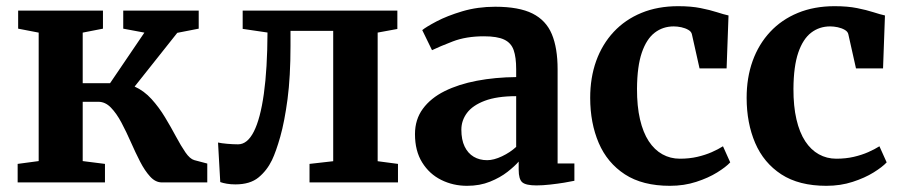

<svg xmlns="http://www.w3.org/2000/svg" viewBox="-20 -590 2917 621"><path d="M37.1 0V-59.9L105.1 -69V-484.5L38.7 -497.3V-555.7H313V-497.3L247.5 -484.5V-320.8H335.9L447 -484.5L378.6 -497.3V-555.7H622.7V-497.3L553.4 -483.8L415.4 -310Q445.8 -296.4 470.1 -269.6Q494.3 -242.9 513.7 -210.7Q533.1 -178.6 549.2 -148.3Q565.4 -118.1 579.8 -97.1Q594.3 -76.1 608.4 -72.1L650.4 -61V0H503.5Q482.8 0 465.6 -18.9Q448.3 -37.8 433.1 -67.3Q417.9 -96.9 403.2 -130.4Q388.5 -163.8 372.8 -193.4Q357.1 -223 338.8 -241.9Q320.6 -260.8 298 -260.8H247.5V-69L319.5 -59.9V0Z M741.4 6.4Q726.3 6.4 713.6 4.2Q700.9 2 692.4 -1.1L685.2 -129Q695.7 -126.6 714.7 -124.9Q733.8 -123.2 750.1 -123.2Q780.2 -123.2 801.1 -164.6Q822.1 -206.1 833.4 -286.6Q844.7 -367.1 845.2 -484.8L764.9 -496.6V-555.7H1265.2V-496.3L1201.5 -484.6V-68.6L1267.2 -59.9V0H981.1V-59.9L1057.7 -68.6V-490.2H919.6V-442Q919.6 -342 910 -269.3Q900.3 -196.7 886.6 -148.2Q872.8 -99.7 859.7 -72.2Q843.5 -38.6 816.2 -16.1Q788.9 6.4 741.4 6.4Z M1490.7 11Q1445.5 11 1407.1 -8.1Q1368.7 -27.1 1345.5 -64.5Q1322.2 -101.8 1322.2 -156.3Q1322.2 -203.6 1347.7 -238.2Q1373.1 -272.8 1418.1 -295.2Q1463 -317.5 1522.3 -328.8Q1581.6 -340.1 1649.5 -340.7V-366.2Q1649.5 -404.7 1641.4 -427.9Q1633.3 -451.2 1610.8 -461.9Q1588.3 -472.6 1545.3 -472.6Q1487.5 -472.6 1444.4 -456Q1401.3 -439.4 1377.3 -427.7L1345.7 -492.6Q1357.6 -502.6 1391.8 -520.7Q1425.9 -538.7 1475.3 -553.5Q1524.7 -568.2 1581.8 -568.2Q1658.3 -568.2 1702.2 -546.3Q1746.1 -524.3 1764.8 -479.6Q1783.5 -434.9 1783.5 -366V-61.4H1837.8V-5.3Q1826.4 -2.7 1804.9 0.8Q1783.4 4.3 1759.1 7Q1734.8 9.7 1715 9.7Q1681.1 9.7 1669.3 -0.3Q1657.6 -10.3 1657.6 -41.1V-67.4Q1645.1 -52.8 1621.5 -34.2Q1597.9 -15.7 1564.9 -2.4Q1532 11 1490.7 11ZM1555.6 -71.9Q1577.1 -71.9 1603.7 -84.5Q1630.2 -97.1 1649.5 -114.9V-279Q1587.1 -278.9 1547.8 -264Q1508.6 -249.1 1490.4 -224.7Q1472.2 -200.2 1472.2 -170.7Q1472.2 -138 1482.8 -116.1Q1493.3 -94.2 1512.2 -83Q1531 -71.9 1555.6 -71.9Z M2146.8 11Q2058.1 11 2001.1 -26.1Q1944.1 -63.3 1916.5 -127.6Q1889 -192 1888.9 -273.2Q1888.8 -338.6 1908.3 -392.9Q1927.9 -447.2 1965 -486.9Q2002 -526.6 2054.7 -548.3Q2107.4 -570 2173.5 -570Q2215.4 -570 2246.1 -563.8Q2276.8 -557.7 2298.9 -550.5Q2321.1 -543.3 2336.3 -540L2330.1 -368.7H2242.6L2217.9 -479Q2216.1 -487.8 2206.3 -493.4Q2196.5 -499.1 2183.6 -501.9Q2170.7 -504.6 2159.1 -504.6Q2124.1 -504.6 2097.6 -484.3Q2071.1 -464 2055.9 -419.8Q2040.8 -375.6 2040.3 -303.1Q2040.1 -246.5 2050 -204Q2059.9 -161.4 2078.3 -133.3Q2096.8 -105.2 2122.4 -91Q2148.1 -76.7 2178.8 -76.7Q2209.6 -76.7 2235.4 -82.7Q2261.2 -88.7 2282.1 -97.9Q2303 -107.1 2318.4 -116.9L2341.8 -64.8Q2328 -49.9 2299.5 -32.2Q2271 -14.5 2231.8 -1.8Q2192.7 11 2146.8 11Z M2652.8 11Q2564.1 11 2507.1 -26.1Q2450.1 -63.3 2422.5 -127.6Q2395 -192 2394.9 -273.2Q2394.8 -338.6 2414.3 -392.9Q2433.9 -447.2 2471 -486.9Q2508 -526.6 2560.7 -548.3Q2613.4 -570 2679.5 -570Q2721.4 -570 2752.1 -563.8Q2782.8 -557.7 2804.9 -550.5Q2827.1 -543.3 2842.3 -540L2836.1 -368.7H2748.6L2723.9 -479Q2722.1 -487.8 2712.3 -493.4Q2702.5 -499.1 2689.6 -501.9Q2676.7 -504.6 2665.1 -504.6Q2630.1 -504.6 2603.6 -484.3Q2577.1 -464 2561.9 -419.8Q2546.8 -375.6 2546.3 -303.1Q2546.1 -246.5 2556 -204Q2565.9 -161.4 2584.3 -133.3Q2602.8 -105.2 2628.4 -91Q2654.1 -76.7 2684.8 -76.7Q2715.6 -76.7 2741.4 -82.7Q2767.2 -88.7 2788.1 -97.9Q2809 -107.1 2824.4 -116.9L2847.8 -64.8Q2834 -49.9 2805.5 -32.2Q2777 -14.5 2737.8 -1.8Q2698.7 11 2652.8 11Z"/></svg>

Font: Merriweather Light
Style: Regular
Weight: 300
Designer: Eben Sorkin
Foundry: Eben Sorkin
Version: Version 2.100